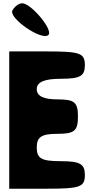

<svg xmlns="http://www.w3.org/2000/svg" viewBox="-20 -1195 565 1165"><path d="M36 -50H265C465 -50 495 -60 495 -133C495 -200 466 -217 349 -217C232 -217 203 -233 203 -300C203 -364 232 -383 328 -383C432 -383 453 -401 453 -488C453 -575 432 -592 328 -592C245 -592 203 -612 203 -654C203 -697 249 -717 349 -717C466 -717 495 -733 495 -800C495 -873 465 -883 265 -883H36ZM56 -1133C28 -1087 235 -944 274 -983C304 -1013 169 -1175 115 -1175C95 -1175 71 -1158 56 -1133Z"/></svg>

Font: Hussar Skorodowane
Style: Bold
Weight: 700
Foundry: Cannot Into Space Fonts
Version: Version 0.892